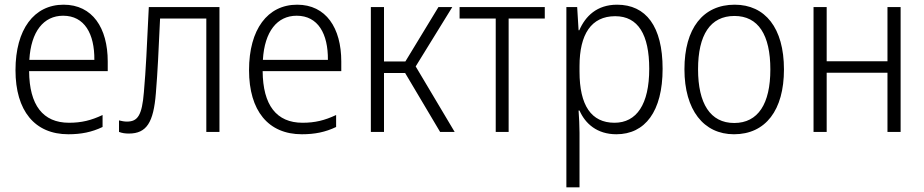

<svg xmlns="http://www.w3.org/2000/svg" viewBox="-20 -562 3937 818"><path d="M271 10C326 10 371 1 417 -21V-72C368 -49 327 -39 274 -39C163 -39 105 -114 104 -259H439V-300C439 -443 374 -542 251 -542C125 -542 46 -437 46 -263C46 -90 128 10 271 10ZM105 -307C112 -428 166 -495 249 -495C340 -495 383 -418 382 -307Z M529 7C605 7 634 -41 644 -164C652 -261 655 -335 662 -483H859V0H915V-532H614C605 -348 602 -272 593 -169C585 -71 567 -44 521 -44C509 -44 500 -46 487 -49V0C500 5 513 7 529 7Z M1266 10C1321 10 1366 1 1412 -21V-72C1363 -49 1322 -39 1269 -39C1158 -39 1100 -114 1099 -259H1434V-300C1434 -443 1369 -542 1246 -542C1120 -542 1041 -437 1041 -263C1041 -90 1123 10 1266 10ZM1100 -307C1107 -428 1161 -495 1244 -495C1335 -495 1378 -418 1377 -307Z M1560 0H1616V-251H1706L1855 0H1917L1751 -279L1907 -532H1848L1707 -300H1616V-532H1560Z M2092 0H2147V-483H2301V-532H1938V-483H2092Z M2393 236H2449V4C2449 -26 2447 -62 2445 -91H2449C2473 -36 2523 10 2606 10C2728 10 2803 -87 2803 -269C2803 -450 2732 -542 2609 -542C2523 -542 2474 -493 2448 -433H2445L2439 -532H2393ZM2598 -39C2499 -39 2449 -113 2449 -257V-280C2449 -416 2499 -493 2601 -493C2699 -493 2746 -414 2746 -269C2746 -117 2692 -39 2598 -39Z M3107 10C3242 10 3320 -93 3320 -266C3320 -443 3240 -542 3110 -542C2975 -542 2896 -441 2896 -267C2896 -93 2978 10 3107 10ZM3108 -38C3006 -38 2954 -121 2954 -267C2954 -413 3006 -494 3109 -494C3211 -494 3262 -413 3262 -266C3262 -120 3210 -38 3108 -38Z M3446 0H3502V-252H3761V0H3817V-532H3761V-301H3502V-532H3446Z"/></svg>

Font: Noto Sans SemiCondensed Light
Style: Regular
Weight: 300
Width: 4
Designer: Monotype Design Team
Foundry: Monotype Imaging Inc.
Version: Version 2.013